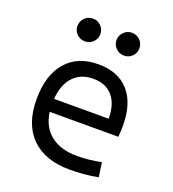

<svg xmlns="http://www.w3.org/2000/svg" viewBox="-135 -834 855 947"><g transform="rotate(20 293.0 -360.0)"><path d="M337.9 9.8Q207.5 9.8 136.5 -60.5Q65.4 -130.9 65.4 -261.7Q65.4 -387.7 125.5 -457.5Q185.5 -527.3 294.9 -527.3Q397.9 -527.3 454.3 -464.4Q510.7 -401.4 510.7 -283.2Q510.7 -250.5 507.8 -224.6H147.5Q158.2 -147.5 210.4 -106.7Q262.7 -65.9 349.6 -65.9Q410.2 -65.9 474.6 -79.6L485.4 -3.9Q445.3 3.9 407.7 6.8Q370.1 9.8 337.9 9.8ZM146 -292H432.6Q432.6 -368.7 396.5 -410.2Q360.4 -451.7 295.9 -451.7Q230 -451.7 190.9 -410.2Q151.9 -368.7 146 -292ZM191.4 -610.4Q166.5 -610.4 148.9 -627.7Q131.3 -645 131.3 -669.9Q131.3 -694.8 148.9 -712.4Q166.5 -730 191.4 -730Q216.3 -730 233.9 -712.4Q251.5 -694.8 251.5 -669.9Q251.5 -645 233.9 -627.7Q216.3 -610.4 191.4 -610.4ZM396.5 -610.4Q371.6 -610.4 354 -627.7Q336.4 -645 336.4 -669.9Q336.4 -694.8 354 -712.4Q371.6 -730 396.5 -730Q421.4 -730 439 -712.4Q456.5 -694.8 456.5 -669.9Q456.5 -645 439 -627.7Q421.4 -610.4 396.5 -610.4Z"/></g></svg>

Font: CaskaydiaMono NF SemiLight
Style: Regular
Weight: 350
Designer: Aaron Bell
Foundry: Saja Typeworks
Version: Version 2111.001; ttfautohint (v1.8.4);Nerd Fonts 3.1.1